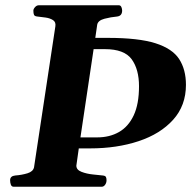

<svg xmlns="http://www.w3.org/2000/svg" viewBox="-20 -713 748 733"><path d="M32.7 0Q24.4 0 21.5 -7.8Q18.6 -15.6 18.6 -24.9Q18.6 -41 38.1 -43Q63.5 -44.9 85 -51.5Q106.4 -58.1 109.9 -74.2L191.4 -612.8Q193.8 -628.9 182.4 -636.2Q170.9 -643.6 154.1 -646Q137.2 -648.4 122.6 -649.9Q112.3 -650.9 109.9 -656.2Q107.4 -661.6 107.4 -672.4Q107.4 -678.7 113.8 -685.8Q120.1 -692.9 128.4 -692.9H433.6Q440.4 -692.9 443.4 -686Q446.3 -679.2 446.3 -672.9Q446.3 -652.3 427.2 -649.9Q403.3 -647.9 378.7 -641.4Q354 -634.8 351.1 -618.7L343.8 -568.4H392.1Q508.8 -568.4 573.5 -547.9Q638.2 -527.3 664.1 -487.3Q689.9 -447.3 689.9 -389.2Q689.9 -310.1 641.1 -255.9Q592.3 -201.7 509.3 -174.1Q426.3 -146.5 324.2 -146.5H280.8L271.5 -80.6Q271.5 -64.5 291.3 -56.9Q311 -49.3 335.2 -46.9Q359.4 -44.4 372.6 -43Q382.3 -42 384.5 -37.1Q386.7 -32.2 386.7 -24.9Q386.7 -15.1 381.3 -7.6Q376 0 367.7 0ZM380.4 -525.4H337.4L287.1 -188.5H351.1Q398.4 -188.5 434.3 -209Q470.2 -229.5 490.5 -272.7Q510.7 -315.9 510.7 -383.8Q510.7 -448.2 482.7 -486.8Q454.6 -525.4 380.4 -525.4Z"/></svg>

Font: Gelasio
Style: Bold Italic
Weight: 700
Italic angle: -8.5°
Designer: Eben Sorkin
Foundry: Eben Sorkin
Version: Version 1.008